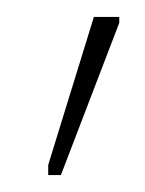

<svg xmlns="http://www.w3.org/2000/svg" viewBox="-20 -783 172 227"><path d="M37 -576V-588L91 -763H121V-756L52 -576Z"/></svg>

Font: Noto Sans ExtraCondensed Thin
Style: Regular
Weight: 100
Width: 2
Designer: Monotype Design Team
Foundry: Monotype Imaging Inc.
Version: Version 2.013; ttfautohint (v1.8.4.7-5d5b)